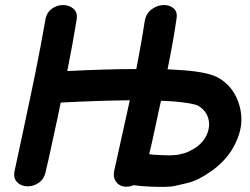

<svg xmlns="http://www.w3.org/2000/svg" viewBox="-20 -739 991 762"><path d="M482 2Q496 2 510 -4Q516 -3 537 -1Q558 1 585 2Q612 3 636.5 2.5Q661 2 673 -1L717 -11Q744 -17 768 -29Q792 -41 816 -58Q874 -98 905 -152.5Q936 -207 938 -259Q939 -311 916 -357Q893 -403 849 -429Q811 -452 711 -460Q683 -462 645 -464Q668 -577 680 -661Q686 -691 669.5 -705.5Q653 -720 628 -719Q603 -718 581 -701.5Q559 -685 554 -653Q542 -572 521 -465Q406 -465 247 -457Q269 -567 284 -660Q289 -689 272 -704Q255 -719 230 -719Q205 -719 184 -703Q163 -687 159 -654Q151 -608 141 -555.5Q131 -503 121 -453Q111 -403 103 -366L70 -210L38 -61Q32 -32 48 -16Q64 0 88.5 0.5Q113 1 134.5 -14Q156 -29 162 -61Q168 -85 176 -121.5Q184 -158 192.5 -198Q201 -238 209 -274Q217 -310 221 -332Q379 -340 495 -341Q492 -325 484 -290Q476 -255 466.5 -211.5Q457 -168 448 -127.5Q439 -87 433 -60Q428 -34 442 -16Q456 2 482 2ZM691 -126Q686 -124 667 -123Q648 -122 637 -123Q630 -123 616 -123.5Q602 -124 589 -125Q576 -126 572 -127Q576 -144 582.5 -171.5Q589 -199 595.5 -231Q602 -263 608.5 -292Q615 -321 619 -339Q649 -338 675 -336Q749 -329 767 -319Q798 -300 806.5 -269.5Q815 -239 802 -207.5Q789 -176 758 -154Q747 -147 732.5 -139.5Q718 -132 708 -130L691 -126Z"/></svg>

Font: Balsamiq Sans
Style: Bold Italic
Weight: 700
Italic angle: -12°
Designer: Michael Angeles
Foundry: Balsamiq SRL
Version: Version 1.020; ttfautohint (v1.8.4.7-5d5b);gftools[0.9.26]